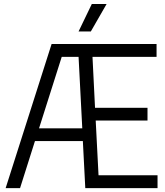

<svg xmlns="http://www.w3.org/2000/svg" viewBox="-20 -966 849 986"><path d="M9 0 245 -740H784V-674H455L468 -412.5H737.5V-347H471.5L486 -66H789V0H418L405.5 -241.5H159.5L83 0ZM297 -674 180.5 -307H402.5L383.5 -674ZM383.5 -804.5 451.5 -945.5H527.5L446.5 -804.5Z"/></svg>

Font: Encode Sans Condensed
Style: Regular
Weight: 400
Width: 3
Designer: Multiple Designers
Foundry: Impallari Type
Version: Version 3.000; ttfautohint (v1.8.3) -l 8 -r 50 -G 200 -x 14 